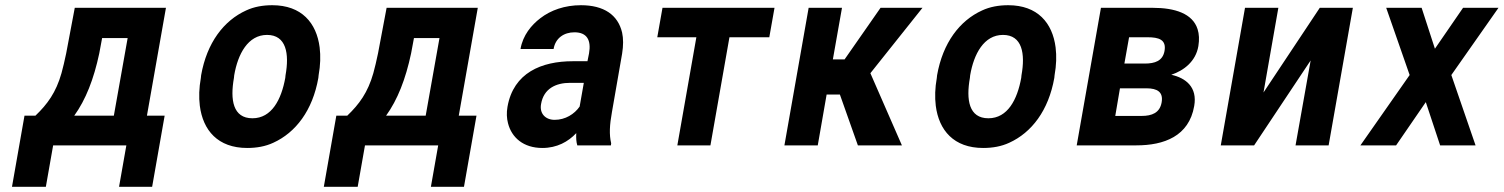

<svg xmlns="http://www.w3.org/2000/svg" viewBox="-20 -558 5772 737"><path d="M116 -114H74L26 159H156L184 0H465L437 159H564L612 -114H544L617 -528H267L234 -353C228 -324 222 -299 216 -277C195 -203 162 -158 116 -114ZM361 -353 372 -412H470L417 -114H265C309 -175 340 -254 361 -353Z M752 -269 751 -259C744 -220 743 -185 747 -152C759 -58 816 10 929 10C965 10 999 4 1029 -10C1115 -49 1180 -134 1202 -259L1203 -269C1210 -308 1211 -343 1207 -376C1195 -470 1138 -538 1025 -538C989 -538 955 -532 925 -518C839 -479 774 -394 752 -269ZM1076 -269 1075 -259C1060 -176 1023 -104 949 -104C874 -104 863 -175 878 -259L879 -269C893 -351 932 -424 1005 -424C1079 -424 1091 -352 1076 -269Z M1313 -114H1271L1223 159H1353L1381 0H1662L1634 159H1761L1809 -114H1741L1814 -528H1464L1431 -353C1425 -324 1419 -299 1413 -277C1392 -203 1359 -158 1313 -114ZM1558 -353 1569 -412H1667L1614 -114H1462C1506 -175 1537 -254 1558 -353Z M2329 -128 2368 -352C2373 -383 2373 -410 2368 -433C2352 -501 2298 -538 2210 -538C2148 -538 2094 -519 2054 -488C2020 -462 1987 -423 1978 -370H2105C2112 -412 2145 -434 2185 -434C2233 -434 2250 -404 2241 -353L2235 -323H2179C2059 -323 1951 -279 1928 -148C1924 -125 1925 -104 1930 -85C1944 -30 1989 10 2062 10C2118 10 2161 -14 2192 -47C2191 -28 2192 -13 2196 0H2325L2326 -8C2318 -41 2320 -79 2329 -128ZM2057 -159C2067 -218 2114 -240 2168 -240H2221L2205 -149C2185 -120 2150 -98 2109 -98C2074 -98 2050 -122 2057 -159Z M2933 -415 2953 -528H2523L2503 -415H2653L2580 0H2707L2780 -415Z M3204 -195 3273 0H3442L3321 -277L3521 -528H3360L3222 -330H3177L3212 -528H3084L2991 0H3119L3153 -195Z M3577 -269 3576 -259C3569 -220 3568 -185 3572 -152C3584 -58 3641 10 3754 10C3790 10 3824 4 3854 -10C3940 -49 4005 -134 4027 -259L4028 -269C4035 -308 4036 -343 4032 -376C4020 -470 3963 -538 3850 -538C3814 -538 3780 -532 3750 -518C3664 -479 3599 -394 3577 -269ZM3901 -269 3900 -259C3885 -176 3848 -104 3774 -104C3699 -104 3688 -175 3703 -259L3704 -269C3718 -351 3757 -424 3830 -424C3904 -424 3916 -352 3901 -269Z M4580 -381C4584 -406 4583 -427 4577 -446C4558 -506 4490 -528 4405 -528H4206L4113 0H4342C4448 0 4544 -35 4564 -151C4577 -224 4531 -259 4476 -271C4524 -287 4570 -322 4580 -381ZM4439 -165C4432 -125 4402 -113 4362 -113H4261L4279 -219H4381C4422 -219 4446 -205 4439 -165ZM4450 -362C4443 -324 4413 -314 4374 -314H4296L4314 -415H4385C4428 -415 4458 -406 4450 -362Z M5046 -528 4830 -203 4887 -528H4759L4666 0H4794L5011 -326L4953 0H5080L5173 -528Z M5488 -371 5437 -528H5301L5391 -270L5202 0H5339L5453 -166L5508 0H5644L5551 -270L5732 -528H5596Z"/></svg>

Font: Asimov
Style: NarIt
Weight: 500
Designer: Google
Version: Version 2.000980; 2014